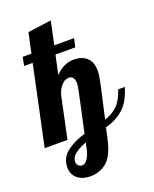

<svg xmlns="http://www.w3.org/2000/svg" viewBox="-209 -795 913 1139"><g transform="rotate(-20 247.5 -225.0)"><path d="M81 225C102.3 241.7 129 250 161 250C200.3 250 234.7 238 264 214C293.3 190 315.3 145.3 330 80L346 8C387.3 -2 424.3 -20.7 457 -48C489.7 -75.3 515 -119 533 -179H491C477.7 -137.7 460.3 -106.3 439 -85C417.7 -63.7 390.3 -47.3 357 -36C359 -43.3 361.3 -54.3 364 -69C387.3 -171 401.7 -235.5 407 -262.5C412.3 -289.5 415 -309.3 415 -322C415 -360 405 -388.3 385 -407C365 -425.7 338 -435 304 -435C258.7 -435 219.3 -416.3 186 -379L212 -500H337L349 -554H224L255 -700L107 -680L80 -554H25L14 -500H68L-38 0H106L159 -252C164.3 -278 174.5 -299.8 189.5 -317.5C204.5 -335.2 220.7 -344 238 -344C262 -344 274 -327 274 -293C274 -285.7 270.5 -265.2 263.5 -231.5C256.5 -197.8 244.7 -143 228 -67C223.3 -48.3 218.3 -25.7 213 1C167 13.7 128.2 32.3 96.5 57C64.8 81.7 49 113.7 49 153C49 184.3 59.7 208.3 81 225ZM171 149C160.3 164.3 149.3 172 138 172C127.3 172 119 168.7 113 162C107 155.3 104 147.7 104 139C104 119.7 113 103 131 89C149 75 173 62.3 203 51C200.3 59 198 69.7 196 83C190 111.7 181.7 133.7 171 149Z"/></g></svg>

Font: DonutKreme
Style: Regular
Weight: 400
Designer: Impallari Type
Foundry: Impallari Type
Version: Version 2.100